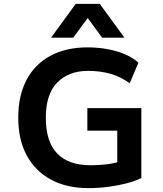

<svg xmlns="http://www.w3.org/2000/svg" viewBox="-20 -959 840 989"><path d="M435 10Q324 10 243 -33.5Q162 -77 118 -158Q74 -239 74 -353Q74 -467 117 -548Q160 -629 240.5 -672Q321 -715 431 -715Q484 -715 533 -706Q582 -697 623.5 -679.5Q665 -662 693 -636L648 -530Q600 -565 547 -579.5Q494 -594 434 -594Q334 -594 275 -534Q216 -474 216 -353Q216 -229 274.5 -168.5Q333 -108 445 -108Q500 -108 543 -114.5Q586 -121 621 -136L584 -74V-286H430V-402H708V-42Q676 -26 631.5 -14.5Q587 -3 536.5 3.5Q486 10 435 10ZM243 -765 370 -939H494L621 -765H506L432 -866L357 -765Z"/></svg>

Font: Nunito Sans 6pt
Style: Bold
Weight: 700
Version: Version 3.101;gftools[0.9.27]